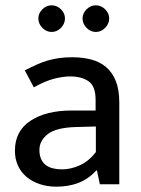

<svg xmlns="http://www.w3.org/2000/svg" viewBox="-20 -692 529 721"><path d="M73 -428Q97 -440 118 -449.5Q139 -459 160 -465Q181 -471 203 -474Q225 -477 251 -477Q290 -477 322.5 -468.5Q355 -460 378.5 -440Q402 -420 415 -387.5Q428 -355 428 -306V0H355L344 -52H342Q311 -19 274 -5Q237 9 192 9Q158 9 129.5 -0.5Q101 -10 80 -27.5Q59 -45 47.5 -70Q36 -95 36 -126Q36 -200 94.5 -238.5Q153 -277 249 -277H339V-317Q339 -368 313 -386.5Q287 -405 243 -405Q217 -405 183.5 -396.5Q150 -388 107 -364ZM340 -217 266 -215Q191 -213 159.5 -188.5Q128 -164 128 -129Q128 -108 135 -93.5Q142 -79 153.5 -71Q165 -63 180.5 -59.5Q196 -56 213 -56Q246 -56 280 -71.5Q314 -87 340 -121ZM124 -623Q124 -642 139 -657Q154 -672 174 -672Q194 -672 209 -657Q224 -642 224 -623Q224 -603 209 -587.5Q194 -572 174 -572Q154 -572 139 -587.5Q124 -603 124 -623ZM290 -623Q290 -642 305 -657Q320 -672 340 -672Q360 -672 375 -657Q390 -642 390 -623Q390 -603 375 -587.5Q360 -572 340 -572Q320 -572 305 -587.5Q290 -603 290 -623Z"/></svg>

Font: Mukta Malar
Style: Regular
Weight: 400
Designer: Aadarsh Rajan, Girish Dalvi, Yashodeep Gholap
Foundry: Ek Type
Version: Version 2.538;PS 1.000;hotconv 16.6.51;makeotf.lib2.5.65220;